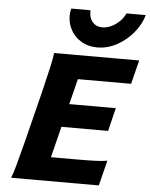

<svg xmlns="http://www.w3.org/2000/svg" viewBox="-62 -1015 831 1065"><g transform="rotate(5 353.0 -482.0)"><path d="M585.4 -435.1 553.7 -305.7H293.9L250.5 -132.8H374.5Q454.1 -132.8 495.6 -134.3Q537.1 -135.7 564 -140.6L528.8 0H40.5Q51.3 -26.4 64 -72.8Q76.7 -119.1 100.6 -211.9L172.4 -499Q194.3 -590.3 204.8 -637.2Q215.3 -684.1 217.8 -710H691.4L658.2 -577.1H361.8L326.2 -435.1ZM453.1 -761.7Q402.3 -761.7 364.3 -784.4Q326.2 -807.1 305.9 -844.2Q285.6 -881.3 285.6 -923.8Q285.6 -943.8 291 -963.9H398.4Q397.9 -961.4 397.9 -956.5Q397.9 -919.9 417.7 -897.5Q437.5 -875 471.2 -875Q495.1 -875 519.8 -886.2Q544.4 -897.5 565.4 -917.5Q586.4 -937.5 598.6 -963.9H705.6Q693.4 -916 656 -868.9Q618.7 -821.8 564.9 -791.7Q511.2 -761.7 453.1 -761.7Z"/></g></svg>

Font: Lesson One Extra
Style: Italic
Weight: 800
Italic angle: -14°
Designer: But Ko, Victor Gaultney, Annie Olsen, Julie Remington, Don Collingsworth, Eric Hays, Becca Hirsbrunner
Version: Version 1.100